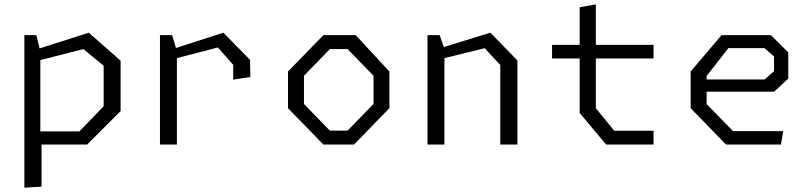

<svg xmlns="http://www.w3.org/2000/svg" viewBox="-20 -670 3760 890"><path d="M93 200 172.5 195V0H384L539 -155V-388.5L391.5 -518.5L163.5 -445.5L148.5 -507H93ZM167 -61V-391.5L367 -442.5L460.5 -365V-177.5L348 -61Z M1061 -301 1140.5 -313 1139 -392.5 1015.5 -518.5 795.5 -447.5 778 -507H721.5V0H800V-400.5L990 -450L1061 -369.5Z M1479 0H1621L1785 -168.5V-338.5L1629 -507H1479L1315 -338.5V-168.5ZM1389 -188V-319L1509 -442.5H1591L1711.5 -319V-188L1591 -64.5H1509Z M2299 0H2378.5V-389.5L2253 -518.5L2037.5 -452L2018 -507H1961.5V0H2040V-400.5L2226.5 -446.5L2299 -369Z M2789.5 0H3009.5V-64H2827L2742 -168.5V-399H3009.5V-462H2742V-649.5L2667 -636.5V-462H2539V-399H2667V-146.5Z M3345.5 0H3600L3610.5 -62H3378L3255.5 -187.5V-245H3568.5L3634 -306V-427L3553.5 -507H3324.5L3181.5 -338.5V-168.5ZM3255.5 -301.5V-318L3356.5 -447H3523.5L3568 -408.5V-340L3524 -301.5Z"/></svg>

Font: Monaspace Krypton Light
Style: Regular
Weight: 300
Designer: Riley Cran & the Lettermatic Team
Foundry: Lettermatic
Version: Version 1.101 (Monaspace Krypton)